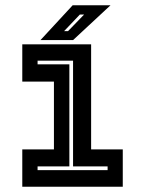

<svg xmlns="http://www.w3.org/2000/svg" viewBox="-20 -708 550 728"><path d="M64.5 0V-141.5H184.5V-398.5H64.5V-540H325.5V-141.5H445.5V0ZM122.5 -63H388V-77H257V-478H122.5V-464H243V-77H122.5ZM133.5 -556 255.5 -688H399L257 -556ZM223 -590H238L299 -653H283Z"/></svg>

Font: Tourney Expanded Regular
Style: Bold
Weight: 700
Width: 7
Designer: Tyler Finck
Foundry: Etcetera Type Co
Version: Version 1.010; ttfautohint (v1.8.3)